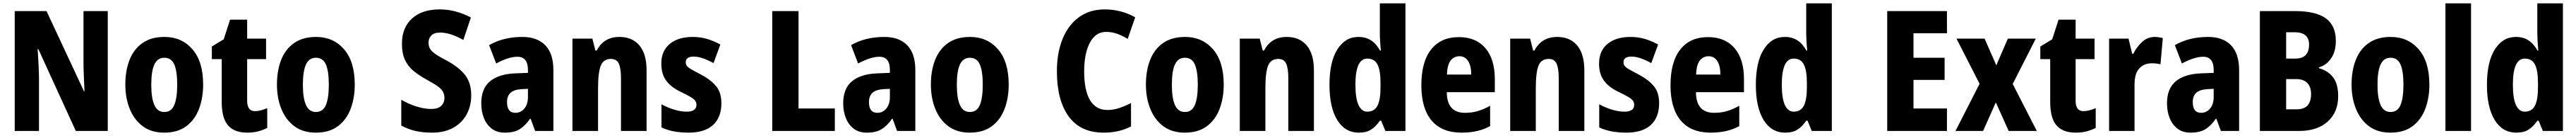

<svg xmlns="http://www.w3.org/2000/svg" viewBox="-20 -780 15394 810"><path d="M624 0H433L209 -488H205Q208 -438 210.5 -392Q213 -346 213 -311V0H68V-714H258L482 -236H485Q483 -282 481 -327Q479 -372 479 -406V-714H624Z M1194 -276Q1194 -197 1169.5 -132Q1145 -67 1093.5 -28.5Q1042 10 961 10Q885 10 833.5 -28Q782 -66 755.5 -131Q729 -196 729 -276Q729 -360 754.5 -424Q780 -488 832 -524Q884 -560 963 -560Q1066 -560 1130 -486.5Q1194 -413 1194 -276ZM884 -275Q884 -196 902.5 -154.5Q921 -113 962 -113Q1004 -113 1021.5 -154.5Q1039 -196 1039 -276Q1039 -356 1021.5 -396Q1004 -436 962 -436Q921 -436 902.5 -396Q884 -356 884 -275Z M1504 -118Q1521 -118 1539.5 -123Q1558 -128 1577 -136V-18Q1551 -5 1522 2.5Q1493 10 1457 10Q1381 10 1343 -33Q1305 -76 1305 -173V-428H1246V-503L1317 -546L1355 -663H1457V-550H1570V-428H1457V-179Q1457 -118 1504 -118Z M2100 -276Q2100 -197 2075.5 -132Q2051 -67 1999.5 -28.5Q1948 10 1867 10Q1791 10 1739.5 -28Q1688 -66 1661.5 -131Q1635 -196 1635 -276Q1635 -360 1660.5 -424Q1686 -488 1738 -524Q1790 -560 1869 -560Q1972 -560 2036 -486.5Q2100 -413 2100 -276ZM1790 -275Q1790 -196 1808.5 -154.5Q1827 -113 1868 -113Q1910 -113 1927.5 -154.5Q1945 -196 1945 -276Q1945 -356 1927.5 -396Q1910 -436 1868 -436Q1827 -436 1808.5 -396Q1790 -356 1790 -275Z M2796 -212Q2796 -149 2768.5 -98.5Q2741 -48 2688.5 -19Q2636 10 2562 10Q2509 10 2465.5 0.5Q2422 -9 2378 -32V-186Q2422 -160 2469.5 -145.5Q2517 -131 2557 -131Q2597 -131 2616.5 -149.5Q2636 -168 2636 -197Q2636 -217 2627.5 -233Q2619 -249 2596.5 -265.5Q2574 -282 2531 -305Q2485 -330 2451.5 -357.5Q2418 -385 2400 -423.5Q2382 -462 2382 -520Q2382 -615 2442 -669.5Q2502 -724 2607 -724Q2658 -724 2705 -711Q2752 -698 2794 -676L2749 -542Q2671 -586 2610 -586Q2575 -586 2558 -569Q2541 -552 2541 -527Q2541 -505 2550 -489.5Q2559 -474 2583 -457.5Q2607 -441 2652 -418Q2722 -380 2759 -333.5Q2796 -287 2796 -212Z M3102 -560Q3190 -560 3238.5 -510.5Q3287 -461 3287 -363V0H3178L3151 -73H3148Q3119 -31 3085.5 -10.5Q3052 10 2997 10Q2950 10 2919 -13.5Q2888 -37 2872 -76.5Q2856 -116 2856 -165Q2856 -252 2908 -295.5Q2960 -339 3058 -343L3135 -346V-363Q3135 -442 3072 -442Q3045 -442 3013 -431.5Q2981 -421 2945 -402L2903 -511Q2944 -535 2994 -547.5Q3044 -560 3102 -560ZM3096 -249Q3051 -246 3030.5 -227Q3010 -208 3010 -172Q3010 -108 3060 -108Q3092 -108 3113.5 -133.5Q3135 -159 3135 -202V-251Z M3682 -560Q3758 -560 3801 -509.5Q3844 -459 3844 -360V0H3691V-315Q3691 -371 3678.5 -400Q3666 -429 3631 -429Q3586 -429 3570 -388.5Q3554 -348 3554 -256V0H3401V-550H3520L3538 -479H3546Q3588 -560 3682 -560Z M4291 -165Q4291 -81 4241 -35.5Q4191 10 4095 10Q4050 10 4010 3Q3970 -4 3933 -21V-159Q3967 -140 4007.5 -127.5Q4048 -115 4084 -115Q4142 -115 4142 -156Q4142 -168 4135.5 -178.5Q4129 -189 4108.5 -201.5Q4088 -214 4048 -233Q3991 -260 3961.5 -299.5Q3932 -339 3932 -401Q3932 -477 3982.5 -518.5Q4033 -560 4120 -560Q4165 -560 4204.5 -548.5Q4244 -537 4285 -515L4244 -404Q4216 -420 4184.5 -431.5Q4153 -443 4126 -443Q4078 -443 4078 -409Q4078 -397 4084.5 -388Q4091 -379 4110.5 -367.5Q4130 -356 4169 -336Q4226 -306 4258.5 -268Q4291 -230 4291 -165Z M4595 0V-714H4752V-134H4969V0Z M5265 -560Q5353 -560 5401.5 -510.5Q5450 -461 5450 -363V0H5341L5314 -73H5311Q5282 -31 5248.5 -10.5Q5215 10 5160 10Q5113 10 5082 -13.5Q5051 -37 5035 -76.5Q5019 -116 5019 -165Q5019 -252 5071 -295.5Q5123 -339 5221 -343L5298 -346V-363Q5298 -442 5235 -442Q5208 -442 5176 -431.5Q5144 -421 5108 -402L5066 -511Q5107 -535 5157 -547.5Q5207 -560 5265 -560ZM5259 -249Q5214 -246 5193.5 -227Q5173 -208 5173 -172Q5173 -108 5223 -108Q5255 -108 5276.5 -133.5Q5298 -159 5298 -202V-251Z M6008 -276Q6008 -197 5983.5 -132Q5959 -67 5907.5 -28.5Q5856 10 5775 10Q5699 10 5647.5 -28Q5596 -66 5569.5 -131Q5543 -196 5543 -276Q5543 -360 5568.5 -424Q5594 -488 5646 -524Q5698 -560 5777 -560Q5880 -560 5944 -486.5Q6008 -413 6008 -276ZM5698 -275Q5698 -196 5716.5 -154.5Q5735 -113 5776 -113Q5818 -113 5835.5 -154.5Q5853 -196 5853 -276Q5853 -356 5835.5 -396Q5818 -436 5776 -436Q5735 -436 5716.5 -396Q5698 -356 5698 -275Z M6590 -590Q6527 -590 6493 -525.5Q6459 -461 6459 -355Q6459 -242 6494 -183.5Q6529 -125 6598 -125Q6635 -125 6670 -137Q6705 -149 6739 -166V-27Q6668 10 6575 10Q6437 10 6366.5 -86.5Q6296 -183 6296 -356Q6296 -464 6329.5 -547Q6363 -630 6427 -677Q6491 -724 6582 -724Q6629 -724 6675 -712.5Q6721 -701 6764 -677L6719 -548Q6689 -567 6657 -578.5Q6625 -590 6590 -590Z M7293 -276Q7293 -197 7268.5 -132Q7244 -67 7192.5 -28.5Q7141 10 7060 10Q6984 10 6932.5 -28Q6881 -66 6854.5 -131Q6828 -196 6828 -276Q6828 -360 6853.5 -424Q6879 -488 6931 -524Q6983 -560 7062 -560Q7165 -560 7229 -486.5Q7293 -413 7293 -276ZM6983 -275Q6983 -196 7001.5 -154.5Q7020 -113 7061 -113Q7103 -113 7120.5 -154.5Q7138 -196 7138 -276Q7138 -356 7120.5 -396Q7103 -436 7061 -436Q7020 -436 7001.5 -396Q6983 -356 6983 -275Z M7670 -560Q7746 -560 7789 -509.5Q7832 -459 7832 -360V0H7679V-315Q7679 -371 7666.5 -400Q7654 -429 7619 -429Q7574 -429 7558 -388.5Q7542 -348 7542 -256V0H7389V-550H7508L7526 -479H7534Q7576 -560 7670 -560Z M8100 10Q8018 10 7971.5 -65Q7925 -140 7925 -275Q7925 -411 7972 -485.5Q8019 -560 8098 -560Q8142 -560 8173.5 -539.5Q8205 -519 8227 -479H8232Q8229 -509 8227.5 -536.5Q8226 -564 8226 -584V-760H8379V0H8259L8234 -61H8226Q8202 -26 8173.5 -8Q8145 10 8100 10ZM8151 -115Q8193 -115 8211.5 -150Q8230 -185 8230 -260V-286Q8230 -360 8212 -395.5Q8194 -431 8151 -431Q8080 -431 8080 -276Q8080 -194 8098.5 -154.5Q8117 -115 8151 -115Z M8698 -559Q8800 -559 8856.5 -493.5Q8913 -428 8913 -309V-231H8626Q8627 -108 8735 -108Q8775 -108 8810 -118Q8845 -128 8885 -150V-29Q8815 10 8714 10Q8596 10 8535 -62.5Q8474 -135 8474 -272Q8474 -412 8532.5 -485.5Q8591 -559 8698 -559ZM8702 -445Q8669 -445 8649 -419.5Q8629 -394 8627 -336H8772Q8772 -388 8753.5 -416.5Q8735 -445 8702 -445Z M9286 -560Q9362 -560 9405 -509.5Q9448 -459 9448 -360V0H9295V-315Q9295 -371 9282.5 -400Q9270 -429 9235 -429Q9190 -429 9174 -388.5Q9158 -348 9158 -256V0H9005V-550H9124L9142 -479H9150Q9192 -560 9286 -560Z M9895 -165Q9895 -81 9845 -35.5Q9795 10 9699 10Q9654 10 9614 3Q9574 -4 9537 -21V-159Q9571 -140 9611.5 -127.5Q9652 -115 9688 -115Q9746 -115 9746 -156Q9746 -168 9739.5 -178.5Q9733 -189 9712.5 -201.5Q9692 -214 9652 -233Q9595 -260 9565.5 -299.5Q9536 -339 9536 -401Q9536 -477 9586.5 -518.5Q9637 -560 9724 -560Q9769 -560 9808.5 -548.5Q9848 -537 9889 -515L9848 -404Q9820 -420 9788.5 -431.5Q9757 -443 9730 -443Q9682 -443 9682 -409Q9682 -397 9688.5 -388Q9695 -379 9714.5 -367.5Q9734 -356 9773 -336Q9830 -306 9862.5 -268Q9895 -230 9895 -165Z M10187 -559Q10289 -559 10345.5 -493.5Q10402 -428 10402 -309V-231H10115Q10116 -108 10224 -108Q10264 -108 10299 -118Q10334 -128 10374 -150V-29Q10304 10 10203 10Q10085 10 10024 -62.5Q9963 -135 9963 -272Q9963 -412 10021.5 -485.5Q10080 -559 10187 -559ZM10191 -445Q10158 -445 10138 -419.5Q10118 -394 10116 -336H10261Q10261 -388 10242.5 -416.5Q10224 -445 10191 -445Z M10648 10Q10566 10 10519.5 -65Q10473 -140 10473 -275Q10473 -411 10520 -485.5Q10567 -560 10646 -560Q10690 -560 10721.5 -539.5Q10753 -519 10775 -479H10780Q10777 -509 10775.5 -536.5Q10774 -564 10774 -584V-760H10927V0H10807L10782 -61H10774Q10750 -26 10721.5 -8Q10693 10 10648 10ZM10699 -115Q10741 -115 10759.5 -150Q10778 -185 10778 -260V-286Q10778 -360 10760 -395.5Q10742 -431 10699 -431Q10628 -431 10628 -276Q10628 -194 10646.5 -154.5Q10665 -115 10699 -115Z M11615 0H11258V-714H11615V-582H11415V-436H11601V-304H11415V-134H11615Z M11810 -281 11672 -550H11840L11910 -391L11979 -550H12146L12008 -280L12152 0H11984L11907 -170L11831 0H11666Z M12431 -118Q12448 -118 12466.5 -123Q12485 -128 12504 -136V-18Q12478 -5 12449 2.5Q12420 10 12384 10Q12308 10 12270 -33Q12232 -76 12232 -173V-428H12173V-503L12244 -546L12282 -663H12384V-550H12497V-428H12384V-179Q12384 -118 12431 -118Z M12856 -560Q12880 -560 12905 -553L12891 -397Q12881 -400 12868.5 -401.5Q12856 -403 12839 -403Q12793 -403 12764.5 -372.5Q12736 -342 12736 -277V0H12584V-550H12700L12722 -460H12729Q12747 -498 12780 -529Q12813 -560 12856 -560Z M13176 -560Q13264 -560 13312.5 -510.5Q13361 -461 13361 -363V0H13252L13225 -73H13222Q13193 -31 13159.5 -10.5Q13126 10 13071 10Q13024 10 12993 -13.5Q12962 -37 12946 -76.5Q12930 -116 12930 -165Q12930 -252 12982 -295.5Q13034 -339 13132 -343L13209 -346V-363Q13209 -442 13146 -442Q13119 -442 13087 -431.5Q13055 -421 13019 -402L12977 -511Q13018 -535 13068 -547.5Q13118 -560 13176 -560ZM13170 -249Q13125 -246 13104.5 -227Q13084 -208 13084 -172Q13084 -108 13134 -108Q13166 -108 13187.5 -133.5Q13209 -159 13209 -202V-251Z M13694 -714Q13820 -714 13879.5 -670.5Q13939 -627 13939 -537Q13939 -473 13910.5 -432Q13882 -391 13838 -379V-374Q13892 -359 13922.5 -319.5Q13953 -280 13953 -208Q13953 -112 13890.5 -56Q13828 0 13719 0H13485V-714ZM13696 -431Q13739 -431 13759 -452.5Q13779 -474 13779 -514Q13779 -588 13692 -588H13642V-431ZM13642 -309V-129H13705Q13750 -129 13770.5 -152.5Q13791 -176 13791 -221Q13791 -261 13769 -285Q13747 -309 13701 -309Z M14498 -276Q14498 -197 14473.5 -132Q14449 -67 14397.5 -28.5Q14346 10 14265 10Q14189 10 14137.5 -28Q14086 -66 14059.5 -131Q14033 -196 14033 -276Q14033 -360 14058.5 -424Q14084 -488 14136 -524Q14188 -560 14267 -560Q14370 -560 14434 -486.5Q14498 -413 14498 -276ZM14188 -275Q14188 -196 14206.5 -154.5Q14225 -113 14266 -113Q14308 -113 14325.5 -154.5Q14343 -196 14343 -276Q14343 -356 14325.5 -396Q14308 -436 14266 -436Q14225 -436 14206.5 -396Q14188 -356 14188 -275Z M14747 0H14594V-760H14747Z M15017 10Q14935 10 14888.5 -65Q14842 -140 14842 -275Q14842 -411 14889 -485.5Q14936 -560 15015 -560Q15059 -560 15090.5 -539.5Q15122 -519 15144 -479H15149Q15146 -509 15144.5 -536.5Q15143 -564 15143 -584V-760H15296V0H15176L15151 -61H15143Q15119 -26 15090.5 -8Q15062 10 15017 10ZM15068 -115Q15110 -115 15128.5 -150Q15147 -185 15147 -260V-286Q15147 -360 15129 -395.5Q15111 -431 15068 -431Q14997 -431 14997 -276Q14997 -194 15015.5 -154.5Q15034 -115 15068 -115Z"/></svg>

Font: Noto Sans Lao Condensed ExtraBold
Style: Regular
Weight: 800
Width: 3
Designer: Monotype Design Team
Foundry: Monotype Imaging Inc.
Version: Version 2.003; ttfautohint (v1.8.4.7-5d5b)